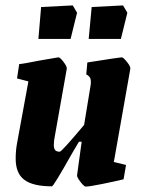

<svg xmlns="http://www.w3.org/2000/svg" viewBox="-20 -681 533 710"><path d="M462 -427 401 -82 446 -71 437 -18Q404 -10 357 -0.5Q310 9 297 9Q291 9 277.5 -8.5Q264 -26 265 -33L282 -157H272L246 -113Q178 8 172 8Q102 8 70 -16Q38 -40 38 -94Q38 -125 43 -151L85 -380L43 -391L51 -444Q66 -445 126 -457Q194 -469 196 -469Q202 -469 215 -452Q228 -435 227 -427L183 -179Q179 -160 179 -145Q179 -132 184 -126Q189 -120 201 -120Q208 -120 291 -219L315 -365Q316 -370 316 -377Q316 -390 311.5 -396Q307 -402 299 -406L303 -450Q423 -469 430 -469Q436 -469 449.5 -452Q463 -435 462 -427ZM122 -537 132 -655 249 -661 265 -634 241 -537ZM308 -537 319 -655 435 -661 451 -634 427 -537Z"/></svg>

Font: Grenze
Style: Bold Italic
Weight: 700
Italic angle: -10°
Designer: Renata Polastri
Foundry: Omnibus-Type
Version: Version 1.002; ttfautohint (v1.8)